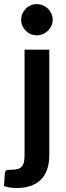

<svg xmlns="http://www.w3.org/2000/svg" viewBox="-58 -762 332 962"><path d="M189 -513V17.5Q189 51 180.2 80.5Q171.5 110 152.2 132.2Q133 154.5 101.8 167.2Q70.5 180 25.5 180Q8 180 -7 177.8Q-22 175.5 -38 170.5L-33.5 104Q-32 94 -25.5 91.2Q-19 88.5 -0.5 88.5Q18 88.5 30.8 84.8Q43.5 81 51 72.8Q58.5 64.5 61.8 51Q65 37.5 65 17.5V-513ZM206 -662.5Q206 -646.5 199.5 -632.5Q193 -618.5 182.2 -608Q171.5 -597.5 156.8 -591.2Q142 -585 125.5 -585Q109.5 -585 95.5 -591.2Q81.5 -597.5 71 -608Q60.5 -618.5 54.2 -632.5Q48 -646.5 48 -662.5Q48 -679 54.2 -693.5Q60.5 -708 71 -718.5Q81.5 -729 95.5 -735.2Q109.5 -741.5 125.5 -741.5Q142 -741.5 156.8 -735.2Q171.5 -729 182.2 -718.5Q193 -708 199.5 -693.5Q206 -679 206 -662.5Z"/></svg>

Font: Lato 2
Style: Bold
Weight: 700
Designer: Lukasz Dziedzic with Adam Twardoch and Botio Nikoltchev
Foundry: tyPoland Lukasz Dziedzic
Version: Version 2.015; 2015-08-06; http://www.latofonts.com/